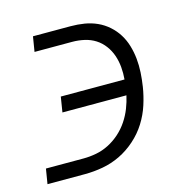

<svg xmlns="http://www.w3.org/2000/svg" viewBox="-83 -600 667 681"><g transform="rotate(-15 250.0 -260.0)"><path d="M10 0 19 -55H157Q180 -55 204 -59.5Q228 -64 250.5 -75.5Q273 -87 292 -104Q311 -121 325 -142Q339 -163 348 -186Q357 -209 362 -232H127L136 -288H370Q372 -311 370 -333.5Q368 -356 361 -376.5Q354 -397 341 -414.5Q328 -432 310 -443.5Q292 -455 270 -460Q248 -465 225 -465H87L96 -520H234Q260 -520 284.5 -516Q309 -512 331 -502Q353 -492 371 -476Q389 -460 401.5 -440Q414 -420 421 -396.5Q428 -373 430.5 -348Q433 -323 431.5 -297.5Q430 -272 426 -246Q421 -214 410.5 -181.5Q400 -149 381.5 -119.5Q363 -90 336 -66Q309 -42 278 -27Q247 -12 213.5 -6Q180 0 148 0Z"/></g></svg>

Font: Iosevka SS04 Light
Style: Italic
Weight: 300
Italic angle: -9°
Monospace: yes
Designer: Belleve Invis
Foundry: Belleve Invis
Version: Version 19.0.0; ttfautohint (v1.8.4)